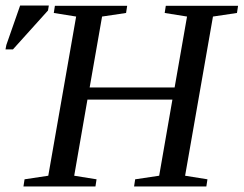

<svg xmlns="http://www.w3.org/2000/svg" viewBox="-26 -676 883 696"><path d="M59 0 63 -26 149 -39 250 -616 169 -629 173 -655H435L431 -629L344 -616L299 -359H607L652 -616L571 -629L575 -655H837L833 -629L746 -616L645 -39L726 -26L722 0H460L464 -26L551 -39L599 -315H291L243 -39L324 -26L320 0ZM-6 -497 -3 -513 47 -656H151L148 -638L21 -497Z"/></svg>

Font: Libra Serif Modern
Style: Italic
Weight: 400
Italic angle: -12°
Designer: Stefan Peev, Context Ltd
Foundry: Stefan Peev, Context Ltd
Version: Version 1.000